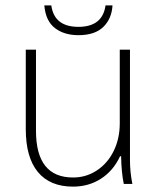

<svg xmlns="http://www.w3.org/2000/svg" viewBox="-20 -685 586 715"><path d="M76 -204V-500H114V-198Q114 -24 252 -24Q301 -24 341 -50.5Q381 -77 403.5 -123Q426 -169 426 -226V-500H464V-89Q464 -44 473 0H441Q432 -43 431 -103H427Q402 -49 356 -19.5Q310 10 252 10Q166 10 121 -44.5Q76 -99 76 -204ZM145 -665H171Q182 -585 272 -585Q362 -585 373 -665H399Q396 -615 364.5 -584.5Q333 -554 272 -554Q219 -554 184.5 -580.5Q150 -607 145 -665Z"/></svg>

Font: Sarabun Thin
Style: Regular
Weight: 250
Designer: Suppakit Chalermlarp | Katatrad Co.,Ltd.
Foundry: Cadson Demak Co.,Ltd.
Version: Version 1.000; ttfautohint (v1.6)